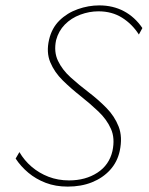

<svg xmlns="http://www.w3.org/2000/svg" viewBox="-20 -684 551 712"><path d="M231 8Q186 8 149.5 -6Q113 -20 85 -43.5Q57 -67 38 -96L52 -120Q70 -89 97.5 -65.5Q125 -42 160 -28.5Q195 -15 236 -15Q297 -15 341 -43.5Q385 -72 397 -124Q407 -171 391.5 -206Q376 -241 345 -270.5Q314 -300 278.5 -328Q243 -356 212.5 -386Q182 -416 166.5 -453Q151 -490 162 -537Q172 -580 200.5 -608Q229 -636 268.5 -650Q308 -664 348 -664Q399 -664 439.5 -642.5Q480 -621 508 -580L495 -556Q470 -595 432.5 -618.5Q395 -642 345 -642Q311 -642 277.5 -629.5Q244 -617 220.5 -593Q197 -569 188 -535Q179 -492 195 -458.5Q211 -425 242 -397Q273 -369 308.5 -342Q344 -315 374.5 -284Q405 -253 420 -214.5Q435 -176 424 -124Q415 -83 388 -53.5Q361 -24 321 -8Q281 8 231 8Z"/></svg>

Font: Ysabeau Infant Thin
Style: Italic
Weight: 250
Italic angle: -12°
Designer: Christian Thalmann (Catharsis Fonts)
Version: Version 2.001;gftools[0.9.30]; featfreeze: ss01,ss02,lnum